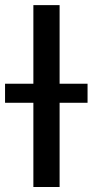

<svg xmlns="http://www.w3.org/2000/svg" viewBox="-69 -748 370 768"><path d="M169.4 -727.5V0H64.5V-727.5ZM-48.8 -336.9V-413.1H281.2V-336.9Z"/></svg>

Font: Inter 24pt Medium
Style: Regular
Weight: 500
Designer: Rasmus Andersson
Foundry: rsms
Version: Version 4.001;git-66647c0bb